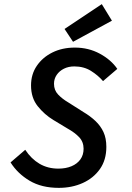

<svg xmlns="http://www.w3.org/2000/svg" viewBox="-20 -896 640 928"><path d="M264 12Q181 12 123 -22.5Q65 -57 31 -111L102 -172Q131 -128 171 -104.5Q211 -81 262 -81Q298 -81 325.5 -92.5Q353 -104 368.5 -125.5Q384 -147 384 -177Q384 -210 363 -232.5Q342 -255 306 -275L238 -316Q195 -342 162.5 -382.5Q130 -423 130 -483Q130 -537 158 -578Q186 -619 233.5 -642.5Q281 -666 342 -666Q408 -666 462.5 -636.5Q517 -607 547 -563L478 -504Q454 -532 419.5 -553.5Q385 -575 339 -575Q311 -575 289 -564Q267 -553 254 -534Q241 -515 241 -491Q241 -460 261 -439Q281 -418 310 -401L384 -354Q416 -335 441 -311.5Q466 -288 480 -258Q494 -228 494 -186Q494 -123 463 -79Q432 -35 380 -11.5Q328 12 264 12ZM333 -694 292 -756 472 -876 521 -796Z"/></svg>

Font: Source Code Pro SemiBold
Style: Italic
Weight: 600
Italic angle: -11°
Monospace: yes
Designer: Paul D. Hunt, Teo Tuominen
Foundry: Adobe Systems Incorporated
Version: Version 1.016;hotconv 1.0.116;makeotfexe 2.5.65601